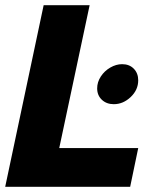

<svg xmlns="http://www.w3.org/2000/svg" viewBox="-25 -719 576 739"><path d="M143 -699H320L203 -149H507L476 0H-5ZM349 -379Q349 -403 363 -424.5Q377 -446 399.5 -459Q422 -472 445 -472Q473 -472 490 -454.5Q507 -437 507 -410Q507 -373 478 -345.5Q449 -318 413 -318Q385 -318 367 -335Q349 -352 349 -379Z"/></svg>

Font: Prompt
Style: Bold Italic
Weight: 700
Italic angle: -12°
Designer: Katatrad Team
Foundry: CadsonDemak
Version: Version 1.001